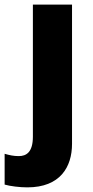

<svg xmlns="http://www.w3.org/2000/svg" viewBox="-72 -569 402 829"><path d="M46 240C188 240 239 152 239 52V-549H70V21C70 88 42 105 9 105C-14 105 -31 101 -52 95V228C-28 235 14 240 46 240Z"/></svg>

Font: Noto Sans Lao ExtraBold
Style: Regular
Weight: 800
Designer: Monotype Design Team
Foundry: Monotype Imaging Inc.
Version: Version 2.003